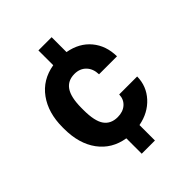

<svg xmlns="http://www.w3.org/2000/svg" viewBox="-214 -764 1003 1003"><g transform="rotate(-45 287.5 -262.5)"><path d="M290 -104Q329.1 -104 353.5 -125.5Q377.9 -147 378.9 -182.6H511.7Q510.7 -111.8 463.6 -60.3Q416.5 -8.8 340.8 5.4V119.6H243.2V5.9Q151.9 -8.8 100.1 -79.1Q48.3 -149.4 48.3 -259.8V-270.5Q48.3 -377 99.6 -447.8Q150.9 -518.6 243.2 -534.2V-643.6H340.8V-533.7Q420.4 -519.5 465.6 -465.3Q510.7 -411.1 511.7 -331.5H378.9Q377.9 -373.5 353.5 -398.7Q329.1 -423.8 289.6 -423.8Q239.7 -423.8 214.8 -387.5Q189.9 -351.1 189.5 -272.9V-256.8Q189.5 -174.8 214.6 -139.4Q239.7 -104 290 -104Z"/></g></svg>

Font: MAUL Bold
Style: Bold
Weight: 700
Designer: MAUL
Version: Version 1.0; 2020; ttfautohint (v1.8.3)